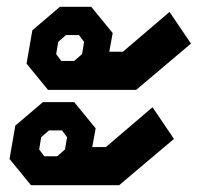

<svg xmlns="http://www.w3.org/2000/svg" viewBox="-20 -562 581 564"><path d="M58 -375 75 -473 156 -542H248L311 -465L301 -410H341L478 -527L541 -434L380 -298H121ZM198 -383 221 -403 227 -439 212 -459H174L151 -439L145 -403L160 -383ZM8 -95 25 -193 106 -262H198L261 -185L251 -130H291L428 -247L491 -154L330 -18H71ZM148 -103 171 -123 177 -159 162 -179H124L101 -159L95 -123L110 -103Z"/></svg>

Font: Chakra Petch
Style: Bold Italic
Weight: 700
Italic angle: -10°
Designer: Katatrad Aksorn Co.,Ltd.
Foundry: Cadson Demak Co.,Ltd.
Version: Version 1.000; ttfautohint (v1.6)